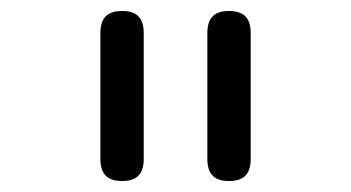

<svg xmlns="http://www.w3.org/2000/svg" viewBox="-20 -775 640 350"><path d="M358 -485V-715Q358 -735 367.5 -745Q377 -755 397 -755Q418 -755 427.5 -745Q437 -735 437 -715V-485Q437 -465 427.5 -455Q418 -445 397 -445Q377 -445 367.5 -455Q358 -465 358 -485ZM163 -485V-715Q163 -735 172.5 -745Q182 -755 203 -755Q223 -755 232.5 -745Q242 -735 242 -715V-485Q242 -465 232.5 -455Q223 -445 203 -445Q182 -445 172.5 -455Q163 -465 163 -485Z"/></svg>

Font: Maple Mono Normal NL Light
Style: Regular
Weight: 300
Monospace: yes
Designer: subframe7536
Version: Version 7.000